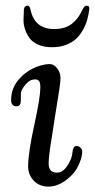

<svg xmlns="http://www.w3.org/2000/svg" viewBox="-20 -658 341 690"><path d="M65.9 -624Q67.4 -637.7 79.1 -637.7Q86.4 -637.7 89.8 -623Q90.3 -621.6 90.3 -621.1Q105 -553.7 174.8 -553.7Q213.4 -553.7 237.1 -571.5Q260.7 -589.4 275.4 -621.1Q282.7 -637.7 291 -637.7Q302.7 -637.7 300.8 -624Q298.3 -605 293.7 -587.9Q289.1 -570.8 278.8 -552Q268.6 -533.2 254.6 -519.5Q240.7 -505.9 218 -497.1Q195.3 -488.3 167 -488.3Q138.7 -488.3 118.2 -497.1Q97.7 -505.9 87.2 -519.8Q76.7 -533.7 70.3 -551.8Q64 -569.8 64.5 -588.1Q64.9 -606.4 65.9 -624ZM105 -217.3Q125 -308.6 125 -344.2Q125 -359.9 120.6 -366.2Q116.2 -372.6 106.4 -372.6Q91.3 -372.6 80.1 -362.8Q69.8 -353.5 62.5 -341.8Q55.2 -330.1 55.2 -321.3Q55.2 -290 53.2 -285.2Q49.3 -275.9 39.6 -275.9Q20 -275.9 20 -298.3Q20 -340.8 47.6 -372.6Q75.2 -404.3 113.8 -418.5Q138.7 -427.7 158.7 -427.7Q173.8 -427.7 185.5 -412.4Q197.3 -397 197.3 -378.9Q197.3 -369.1 196 -357.9Q194.8 -346.7 192.9 -334.7Q190.9 -322.8 185.3 -287.4Q179.7 -252 173.8 -214.4Q171.9 -200.2 167.7 -174.6Q163.6 -148.9 161.1 -133.1Q158.7 -117.2 156.7 -99.4Q154.8 -81.5 154.8 -71.3Q154.8 -54.2 161.9 -45.9Q168.9 -37.6 185.1 -37.6Q206.1 -37.6 222.4 -63Q238.8 -88.4 240.2 -108.9Q241.7 -133.3 255.4 -133.3Q262.7 -133.3 269 -127.4Q275.4 -121.6 275.4 -112.8Q275.4 -93.8 262.9 -65.4Q250.5 -37.1 223.1 -15.1Q188.5 12.7 154.8 12.7Q122.1 12.7 101.6 -8.3Q81.1 -29.3 81.1 -60.5Q81.1 -108.9 105 -217.3Z"/></svg>

Font: Cooper*
Style: Italic
Weight: 400
Italic angle: -7°
Designer: Owen Earl
Foundry: indestructible type*
Version: Version 0.001